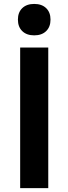

<svg xmlns="http://www.w3.org/2000/svg" viewBox="-20 -977 355 997"><path d="M84.7 0V-730H230.6V0ZM157.7 -793.4Q118.3 -793.4 95.7 -815.4Q73 -837.3 73 -875.2Q73 -913 95.7 -934.8Q118.3 -956.6 157.7 -956.6Q197 -956.6 219.6 -934.8Q242.3 -913 242.3 -875.2Q242.3 -837.3 219.6 -815.4Q197 -793.4 157.7 -793.4Z"/></svg>

Font: M PLUS 2 Thin
Style: Regular
Weight: 100
Designer: Coji Morishita
Foundry: UNDERFOREST DESIGN
Version: Version 1.001